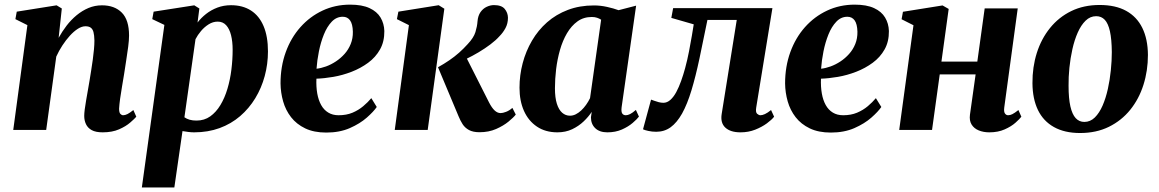

<svg xmlns="http://www.w3.org/2000/svg" viewBox="-20 -574 5118 848"><path d="M239 -407Q254.5 -435 274.2 -460.8Q294 -486.5 318.5 -506.8Q343 -527 371 -538.8Q399 -550.5 430.5 -550.5Q486 -550.5 518 -518.2Q550 -486 550 -417Q550 -397 546.2 -367.5Q542.5 -338 537.2 -305.8Q532 -273.5 528 -246Q524 -220.5 519 -192.2Q514 -164 510.5 -138Q507 -112 506 -94Q506 -76.5 511.8 -70.8Q517.5 -65 524 -65Q532.5 -65 543 -70.2Q553.5 -75.5 569 -88L582 -58.5Q574.5 -49.5 555.2 -32.8Q536 -16 505.8 -2.8Q475.5 10.5 433.5 10.5Q403 10.5 385.2 0.8Q367.5 -9 359.8 -25.5Q352 -42 352 -62Q352 -73 354.2 -90.5Q356.5 -108 360.2 -129.8Q364 -151.5 368 -174.5Q372 -197.5 375.5 -218Q379 -240 382.8 -263.5Q386.5 -287 389.8 -310.5Q393 -334 395 -355.8Q397 -377.5 397 -395Q396.5 -419 392.8 -432.5Q389 -446 380.5 -452Q372 -458 357.5 -458Q341.5 -458 323.8 -446.8Q306 -435.5 288.5 -416.2Q271 -397 255.5 -373.2Q240 -349.5 228.5 -324L184 0H38.5L101 -463L48 -489.5L54 -522.5L230 -550.5L253 -536.5Z M606.5 254 706 -464 652.5 -489.5 658.5 -522.5 838 -550.5 860.5 -536.5 852.5 -474.5Q868 -495 890.2 -512.5Q912.5 -530 940.2 -540.5Q968 -551 1000.5 -551Q1052 -551 1088.5 -527.5Q1125 -504 1144.2 -458.5Q1163.5 -413 1163.5 -347Q1163.5 -291 1149.2 -238.2Q1135 -185.5 1107.5 -140.2Q1080 -95 1040.5 -61Q1001 -27 949.8 -8.2Q898.5 10.5 837.5 10.5Q825 10.5 811.8 8.8Q798.5 7 786 5L750 254ZM794.5 -56Q804.5 -49 817.5 -45.2Q830.5 -41.5 848 -41.5Q882.5 -41.5 908.5 -60Q934.5 -78.5 953.5 -110Q972.5 -141.5 984.5 -181.8Q996.5 -222 1002 -266.5Q1007.5 -311 1007.5 -354Q1007.5 -390.5 1000.5 -418.5Q993.5 -446.5 979 -462.5Q964.5 -478.5 941.5 -478.5Q920.5 -478.5 901.5 -466.5Q882.5 -454.5 867.8 -437Q853 -419.5 843.5 -401Z M1644 -101.5Q1630 -81 1600 -54.5Q1570 -28 1525 -8.2Q1480 11.5 1421 11.5Q1366.5 11.5 1328 -7Q1289.5 -25.5 1265.5 -56.5Q1241.5 -87.5 1230.5 -126.2Q1219.5 -165 1219 -205.5Q1219 -280 1242 -343.5Q1265 -407 1306.8 -454Q1348.5 -501 1404.5 -527.2Q1460.5 -553.5 1526.5 -553.5Q1579 -553.5 1612 -538.2Q1645 -523 1660.8 -496.5Q1676.5 -470 1677.5 -437Q1678 -390.5 1658.5 -355.8Q1639 -321 1606 -296.8Q1573 -272.5 1533 -257Q1493 -241.5 1452.2 -234.5Q1411.5 -227.5 1377.5 -226.5Q1376 -190.5 1381.2 -161Q1386.5 -131.5 1398.5 -110Q1410.5 -88.5 1429.8 -76.8Q1449 -65 1475.5 -65Q1510 -65 1536.8 -76.2Q1563.5 -87.5 1584.2 -105Q1605 -122.5 1620 -140.5ZM1494 -500Q1466 -500 1445.2 -478.2Q1424.5 -456.5 1410.5 -421.8Q1396.5 -387 1388.5 -347Q1380.5 -307 1378 -270.5Q1397.5 -272.5 1419.8 -280.5Q1442 -288.5 1463.2 -302.5Q1484.5 -316.5 1501.8 -335.8Q1519 -355 1529 -379.8Q1539 -404.5 1538.5 -434Q1537.5 -468.5 1526 -484.2Q1514.5 -500 1494 -500Z M1723.5 0 1786 -463 1733 -489.5 1739.5 -522.5 1917.5 -551 1942.5 -535.5 1869 0ZM2098 10Q2069 10 2051.2 0.2Q2033.5 -9.5 2023.2 -25.5Q2013 -41.5 2005.5 -60L1914.5 -277Q1941.5 -292 1964.5 -307.8Q1987.5 -323.5 2007.5 -341.2Q2027.5 -359 2045.5 -379Q2072 -407 2079.8 -432.2Q2087.5 -457.5 2089 -479.5Q2091 -504.5 2102.2 -520.5Q2113.5 -536.5 2129.8 -544Q2146 -551.5 2161.5 -551.5Q2195 -551.5 2209 -534.8Q2223 -518 2223.5 -496Q2223.5 -470 2212.5 -449.8Q2201.5 -429.5 2186 -414Q2170 -396 2145.8 -377.8Q2121.5 -359.5 2093.8 -343Q2066 -326.5 2038.2 -313.2Q2010.5 -300 1987 -290.5L2030 -339L2140 -121.5Q2152 -98 2164.5 -86.2Q2177 -74.5 2191 -74.5Q2200.5 -74.5 2215 -80Q2229.5 -85.5 2243 -97.5L2258 -68Q2248 -55 2225.8 -36.8Q2203.5 -18.5 2171 -4.2Q2138.5 10 2098 10Z M2725.5 -100.5Q2723 -80.5 2728.2 -72.8Q2733.5 -65 2744 -65Q2752.5 -65 2763 -70.2Q2773.5 -75.5 2788.5 -88.5L2802 -59Q2793.5 -47.5 2774.2 -31Q2755 -14.5 2726.8 -2Q2698.5 10.5 2662.5 10.5Q2628 10.5 2609 -7.8Q2590 -26 2590 -56L2593.5 -80Q2579.5 -58.5 2557.8 -37.8Q2536 -17 2507 -3.2Q2478 10.5 2442 10.5Q2389 10.5 2351.5 -14.8Q2314 -40 2294.2 -84.2Q2274.5 -128.5 2274.5 -186.5Q2274.5 -242 2288.5 -295Q2302.5 -348 2329.5 -394.2Q2356.5 -440.5 2396.2 -475.5Q2436 -510.5 2488 -530.2Q2540 -550 2603.5 -550Q2632 -550 2661.2 -543.5Q2690.5 -537 2712 -529L2789.5 -549ZM2635 -487Q2627.5 -492 2617.2 -495.5Q2607 -499 2594 -499Q2557.5 -499 2530.5 -479.5Q2503.5 -460 2484.2 -427.2Q2465 -394.5 2453.2 -353.2Q2441.5 -312 2436.2 -268.5Q2431 -225 2431 -184Q2431 -142.5 2439.5 -115.8Q2448 -89 2463 -76Q2478 -63 2497.5 -63Q2510.5 -63 2523 -69.2Q2535.5 -75.5 2547 -86.2Q2558.5 -97 2568.5 -111Q2578.5 -125 2586 -140.5Z M3320 -99.5Q3316.5 -78 3324 -71.5Q3331.5 -65 3338.5 -65Q3347 -65 3358.5 -70.2Q3370 -75.5 3385.5 -88L3399 -58.5Q3388.5 -45 3366.8 -29Q3345 -13 3315.2 -1.2Q3285.5 10.5 3250.5 10.5Q3206 10.5 3183.5 -10.5Q3161 -31.5 3167.5 -71L3234 -486H3104.5Q3086 -393.5 3069.2 -315Q3052.5 -236.5 3034 -175.2Q3015.5 -114 2992.5 -72.5Q2969.5 -32 2942 -12Q2914.5 8 2878 8Q2860 8 2843 4.2Q2826 0.5 2820 -3L2855.5 -134Q2860.5 -132.5 2869.5 -129Q2878.5 -125.5 2889.2 -122.8Q2900 -120 2910 -120Q2926.5 -120 2940.8 -132.8Q2955 -145.5 2966.8 -167.2Q2978.5 -189 2988.2 -216.2Q2998 -243.5 3006 -273Q3016 -310 3023.2 -347.5Q3030.5 -385 3035.8 -416.5Q3041 -448 3044 -466.5L2945 -495L2953 -538H3391.5Z M3872.5 -101.5Q3858.5 -81 3828.5 -54.5Q3798.5 -28 3753.5 -8.2Q3708.5 11.5 3649.5 11.5Q3595 11.5 3556.5 -7Q3518 -25.5 3494 -56.5Q3470 -87.5 3459 -126.2Q3448 -165 3447.5 -205.5Q3447.5 -280 3470.5 -343.5Q3493.5 -407 3535.2 -454Q3577 -501 3633 -527.2Q3689 -553.5 3755 -553.5Q3807.5 -553.5 3840.5 -538.2Q3873.5 -523 3889.2 -496.5Q3905 -470 3906 -437Q3906.5 -390.5 3887 -355.8Q3867.5 -321 3834.5 -296.8Q3801.5 -272.5 3761.5 -257Q3721.5 -241.5 3680.8 -234.5Q3640 -227.5 3606 -226.5Q3604.5 -190.5 3609.8 -161Q3615 -131.5 3627 -110Q3639 -88.5 3658.2 -76.8Q3677.5 -65 3704 -65Q3738.5 -65 3765.2 -76.2Q3792 -87.5 3812.8 -105Q3833.5 -122.5 3848.5 -140.5ZM3722.5 -500Q3694.5 -500 3673.8 -478.2Q3653 -456.5 3639 -421.8Q3625 -387 3617 -347Q3609 -307 3606.5 -270.5Q3626 -272.5 3648.2 -280.5Q3670.5 -288.5 3691.8 -302.5Q3713 -316.5 3730.2 -335.8Q3747.5 -355 3757.5 -379.8Q3767.5 -404.5 3767 -434Q3766 -468.5 3754.5 -484.2Q3743 -500 3722.5 -500Z M4415.5 -99.5Q4413 -80.5 4418.5 -72.8Q4424 -65 4432.5 -65Q4441.5 -65 4451.2 -69.8Q4461 -74.5 4478 -88L4491 -58.5Q4483.5 -48.5 4465 -32Q4446.5 -15.5 4417.2 -2.5Q4388 10.5 4349.5 10.5Q4323.5 10.5 4302.8 2Q4282 -6.5 4271.2 -24Q4260.5 -41.5 4264 -67.5L4289 -245.5H4130.5L4096.5 0H3951.5L4014.5 -462.5L3962 -489L3968 -522L4143 -550L4170 -534.5L4138 -302H4296.5L4329 -537H4475Z M4836.5 -552Q4907 -552 4954 -526Q5001 -500 5025.2 -450.8Q5049.5 -401.5 5050 -331.5Q5050 -261.5 5030.2 -199.2Q5010.5 -137 4972 -89.2Q4933.5 -41.5 4877.8 -14Q4822 13.5 4750.5 13.5Q4682 13.5 4635 -12.8Q4588 -39 4564.2 -88.2Q4540.5 -137.5 4540 -206.5Q4539.5 -277.5 4559.2 -340Q4579 -402.5 4617.5 -450.2Q4656 -498 4711.2 -525Q4766.5 -552 4836.5 -552ZM4821.5 -502.5Q4795 -502.5 4774.8 -482.8Q4754.5 -463 4740 -430.2Q4725.5 -397.5 4716.5 -357.2Q4707.5 -317 4703.2 -275Q4699 -233 4699.5 -195.5Q4699.5 -139.5 4707.5 -104.2Q4715.5 -69 4731 -52.2Q4746.5 -35.5 4769 -35.5Q4795.5 -35.5 4815.5 -55.2Q4835.5 -75 4849.8 -107.8Q4864 -140.5 4873 -181Q4882 -221.5 4886.2 -263.8Q4890.5 -306 4890.5 -344Q4890 -401 4882.2 -435.8Q4874.5 -470.5 4859.5 -486.5Q4844.5 -502.5 4821.5 -502.5Z"/></svg>

Font: Merriweather 60pt ExtraBold
Style: Italic
Weight: 800
Italic angle: -7.8°
Version: Version 2.101